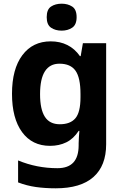

<svg xmlns="http://www.w3.org/2000/svg" viewBox="-20 -780 673 1040"><path d="M255 -556Q305 -556 345 -536Q385 -516 413 -476H417L429 -546H555V1Q555 118 486 179Q417 240 282 240Q224 240 174.5 233Q125 226 78 208V89Q179 131 291 131Q349 131 377.5 100Q406 69 406 7V-4Q406 -21 407.5 -39Q409 -57 410 -71H406Q378 -28 339 -9Q300 10 251 10Q154 10 99.5 -64.5Q45 -139 45 -272Q45 -406 101 -481Q157 -556 255 -556ZM302 -435Q250 -435 223.5 -394Q197 -353 197 -270Q197 -188 223 -147.5Q249 -107 304 -107Q361 -107 388.5 -139.5Q416 -172 416 -253V-271Q416 -359 389 -397Q362 -435 302 -435ZM314 -760Q347 -760 371 -744.5Q395 -729 395 -687Q395 -646 371 -630Q347 -614 314 -614Q280 -614 256.5 -630Q233 -646 233 -687Q233 -729 256.5 -744.5Q280 -760 314 -760Z"/></svg>

Font: Noto Sans Sundanese
Style: Regular
Weight: 400
Designer: Monotype Design Team (Regular), Sérgio L. Martins (other weights)
Foundry: Monotype Imaging Inc.
Version: Version 2.003